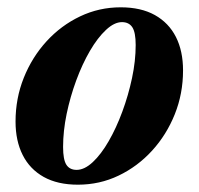

<svg xmlns="http://www.w3.org/2000/svg" viewBox="-20 -492 544 525"><path d="M310 -472Q365.5 -472 403.5 -450.8Q441.5 -429.5 461 -391Q480.5 -352.5 480.5 -299.5Q480.5 -236 458 -179.8Q435.5 -123.5 395.8 -80Q356 -36.5 304.2 -11.8Q252.5 13 193 13Q137.5 13 99.5 -8.2Q61.5 -29.5 42 -68.2Q22.5 -107 22.5 -159.5Q22.5 -223 45 -279.2Q67.5 -335.5 107.2 -379Q147 -422.5 199 -447.2Q251 -472 310 -472ZM189.5 -27.5Q211 -27.5 233.8 -48.8Q256.5 -70 277.2 -106Q298 -142 314.5 -186.8Q331 -231.5 341 -278.5Q351 -325.5 351 -369Q351 -403.5 341.8 -417.5Q332.5 -431.5 313.5 -431.5Q292.5 -431.5 269.8 -410.2Q247 -389 226 -353Q205 -317 188.5 -272.2Q172 -227.5 162.2 -180.5Q152.5 -133.5 152.5 -90Q152.5 -55.5 161.5 -41.5Q170.5 -27.5 189.5 -27.5Z"/></svg>

Font: Newsreader 36pt
Style: Bold Italic
Weight: 700
Italic angle: -17°
Designer: Hugues Gentile
Foundry: Production Type
Version: Version 1.003